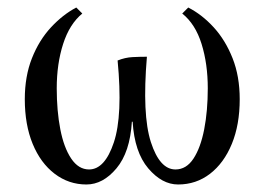

<svg xmlns="http://www.w3.org/2000/svg" viewBox="-20 -476 704 511"><path d="M481 -456Q518 -437 549 -403Q580 -369 599 -321Q618 -273 618 -212Q618 -144 597 -93Q576 -42 539 -13.5Q502 15 454 15Q411 15 374.5 -28Q338 -71 333 -152H331Q326 -71 290 -28Q254 15 210 15Q163 15 125.5 -13.5Q88 -42 67 -93Q46 -144 46 -212Q46 -273 65 -321Q84 -369 115.5 -403Q147 -437 183 -456L199 -440Q165 -412 148 -359Q131 -306 131 -241Q131 -181 140.5 -132Q150 -83 169.5 -54Q189 -25 217 -25Q259 -25 283 -97Q307 -169 293 -315Q313 -323 332.5 -324Q352 -325 371 -325Q358 -171 381.5 -98Q405 -25 447 -25Q476 -25 495 -54Q514 -83 523.5 -132Q533 -181 533 -241Q533 -306 516.5 -359Q500 -412 465 -440Z"/></svg>

Font: Bona Nova SC
Style: Regular
Weight: 400
Designer: Mateusz Machalski
Foundry: Capitalics
Version: Version 4.001; ttfautohint (v1.8.4.7-5d5b)